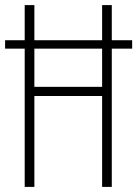

<svg xmlns="http://www.w3.org/2000/svg" viewBox="-20 -734 539 754"><path d="M77 0H115V-357H381V0H419V-543H499V-576H419V-714H381V-576H115V-714H77V-576H0V-543H77ZM115 -393V-543H381V-393Z"/></svg>

Font: Noto Sans Myanmar ExtraCondensed ExtraLight
Style: Regular
Weight: 200
Width: 2
Designer: Monotype Design Team
Foundry: Monotype Imaging Inc.
Version: Version 2.107